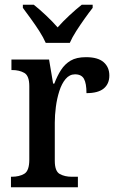

<svg xmlns="http://www.w3.org/2000/svg" viewBox="-20 -786 493 806"><path d="M26 0V-44H29Q61 -44 82 -56.5Q103 -69 103 -116V-424Q103 -468 82 -480Q61 -492 31 -492H28V-536H186L203 -435H208Q220 -467 236 -492Q252 -517 276.5 -531.5Q301 -546 341 -546Q391 -546 415 -525Q439 -504 439 -469Q439 -434 415.5 -414.5Q392 -395 343 -395Q343 -436 332.5 -455Q322 -474 295 -474Q272 -474 255.5 -454.5Q239 -435 229 -403.5Q219 -372 214.5 -337Q210 -302 210 -271V-111Q210 -67 231 -55.5Q252 -44 281 -44H307V0ZM172 -606Q162 -629 145 -655.5Q128 -682 109 -708Q90 -734 76 -753V-766H122Q146 -747 173.5 -721Q201 -695 222 -671Q243 -695 271 -721Q299 -747 323 -766H369V-753Q354 -734 335.5 -708Q317 -682 300 -655.5Q283 -629 273 -606Z"/></svg>

Font: Noto Serif Sinhala SemiCondensed Medium
Style: Regular
Weight: 500
Width: 4
Designer: Jelle Bosma - Monotype Design Team
Foundry: Monotype Imaging Inc.
Version: Version 2.007; ttfautohint (v1.8.4.7-5d5b)